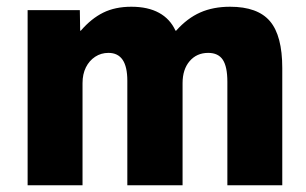

<svg xmlns="http://www.w3.org/2000/svg" viewBox="-20 -550 908 570"><path d="M62 0V-520H217L218 -459H220Q251 -495 286.5 -512.5Q322 -530 370 -530Q419 -530 452 -512Q485 -494 501 -459H503Q536 -496 574.5 -513Q613 -530 663 -530Q745 -530 781.5 -487Q818 -444 818 -348V0H655V-307Q655 -352 641.5 -372.5Q628 -393 598 -393Q564 -393 543 -368.5Q522 -344 522 -303V0H358V-310Q358 -352 344 -372.5Q330 -393 302 -393Q280 -393 262.5 -381.5Q245 -370 235 -350Q225 -330 225 -303V0Z"/></svg>

Font: M PLUS 1 ExtraBold
Style: Regular
Weight: 800
Designer: Coji Morishita
Foundry: UNDERFOREST DESIGN
Version: Version 1.001